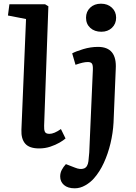

<svg xmlns="http://www.w3.org/2000/svg" viewBox="-20 -790 737 1040"><path d="M121 -687 23 -706 31 -767H224L242 -756L219 -109Q218 -88 223 -76.5Q228 -65 248 -65Q273 -65 310 -91L335 -40Q324 -30 302.5 -17.5Q281 -5 252.5 4.5Q224 14 192 14Q139 14 116.5 -12Q94 -38 96 -87ZM446 -694Q446 -727 468.5 -748.5Q491 -770 527 -770Q563 -770 586 -748.5Q609 -727 609 -694Q609 -661 586.5 -639.5Q564 -618 529 -618Q492 -618 469 -639Q446 -660 446 -694ZM595 -126Q592 -70 578.5 -13.5Q565 43 542.5 92Q520 141 489 176Q470 198 442 214Q414 230 385 230Q347 230 326.5 212Q306 194 306 166Q306 147 314.5 130.5Q323 114 337 99L386 118Q415 130 435 122.5Q455 115 459 83Q462 59 463.5 35.5Q465 12 466 -23L483 -412Q484 -437 478 -445.5Q472 -454 456 -454Q443 -454 427.5 -450.5Q412 -447 389 -439L371 -501Q391 -512 431 -524Q471 -536 511 -536Q614 -536 607 -417Z"/></svg>

Font: Literata 7pt SemiBold
Style: Italic
Weight: 600
Italic angle: -2°
Designer: Latin by Veronika Burian and Jose Scaglione. Greek by Irene Vlachou. Cyrillic by Vera Evstafieva
Foundry: TypeTogether
Version: Version 3.002